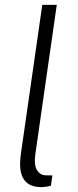

<svg xmlns="http://www.w3.org/2000/svg" viewBox="-20 -763 320 788"><path d="M151.5 5Q120.5 5 101.8 -5.2Q83 -15.5 73.8 -33.8Q64.5 -52 63 -75.8Q61.5 -99.5 65 -126.5L153.5 -743H213L125 -130Q119 -85 132 -64.5Q145 -44 167 -43.5L195 -43L189 -1Q178.5 2 168.2 3.5Q158 5 151.5 5Z"/></svg>

Font: Public Sans Thin ExtraLight
Style: Italic
Weight: 250
Italic angle: -8°
Version: Version 2.001